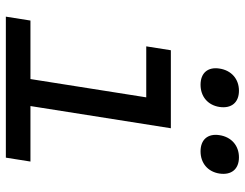

<svg xmlns="http://www.w3.org/2000/svg" viewBox="-108 -708 817 640"><g transform="rotate(90 300.0 -388.5)"><path d="M485 -649C524 -649 553 -673 559 -712C565 -752 544 -777 505 -777C466 -777 437 -752 431 -712C425 -673 446 -649 485 -649ZM263 -649C302 -649 331 -673 337 -712C343 -752 322 -777 283 -777C244 -777 215 -752 209 -712C203 -673 224 -649 263 -649ZM36 0H506L519 -82H334L408 -550H148L135 -468H305L244 -82H49Z"/></g></svg>

Font: JetBrains Mono
Style: Italic
Weight: 400
Italic angle: -9°
Monospace: yes
Designer: Philipp Nurullin, Konstantin Bulenkov
Foundry: JetBrains
Version: Version 2.305